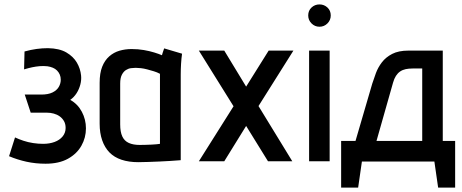

<svg xmlns="http://www.w3.org/2000/svg" viewBox="-20 -730 2091 869"><path d="M89 -416Q109 -422 125.5 -425.5Q142 -429 159.5 -430.5Q177 -432 195 -430Q208 -428 219 -423.5Q230 -419 238 -411Q246 -403 250.5 -392.5Q255 -382 255 -369Q255 -352 246 -336.5Q237 -321 217.5 -311.5Q198 -302 167 -302H92L119 -220H193Q208 -220 223 -216Q238 -212 250 -203.5Q262 -195 269.5 -182Q277 -169 277 -151Q277 -129 263.5 -112.5Q250 -96 227 -87.5Q204 -79 175 -79Q153 -79 130 -82.5Q107 -86 86 -93Q65 -100 48 -108L21 -23Q59 -7 100 2Q141 11 186 11Q247 11 287.5 -11.5Q328 -34 348.5 -70.5Q369 -107 369 -149Q369 -189 350.5 -224Q332 -259 298 -278Q315 -290 326.5 -308Q338 -326 343.5 -347Q349 -368 347 -388Q344 -419 328 -446.5Q312 -474 280.5 -492.5Q249 -511 197 -512Q172 -512 146 -508.5Q120 -505 91 -497Z M804 -487 723 -511Q719 -501 716 -490.5Q713 -480 713 -480Q699 -486 678 -492.5Q657 -499 631 -503.5Q605 -508 576 -508Q547 -508 521 -500.5Q495 -493 474.5 -475Q454 -457 442.5 -428Q431 -399 431 -355V-170Q431 -128 442.5 -95Q454 -62 475.5 -40Q497 -18 530 -7Q563 4 606 4Q625 4 650.5 3Q676 2 702 1Q728 0 749.5 -1.5Q771 -3 784.5 -4Q798 -5 798 -5V-393Q798 -417 799.5 -441.5Q801 -466 804 -487ZM524 -167V-352Q524 -377 531.5 -391.5Q539 -406 550 -413Q561 -420 573 -421.5Q585 -423 594 -423Q604 -423 617.5 -421.5Q631 -420 646 -416Q661 -412 676 -407.5Q691 -403 704 -396V-79Q698 -78 688 -77Q678 -76 666 -75.5Q654 -75 640 -74.5Q626 -74 612 -74Q583 -74 563 -83Q543 -92 533.5 -112.5Q524 -133 524 -167Z M1094 -338 995 -501H880L1037 -249L880 0H995L1094 -160L1193 0H1303L1150 -250L1308 -501H1196Z M1379 0H1472V-501H1379ZM1426 -710Q1405 -710 1390 -696Q1375 -682 1375 -660Q1375 -639 1390 -624Q1405 -609 1426 -609Q1447 -609 1462 -624Q1477 -639 1477 -660Q1477 -682 1462 -696Q1447 -710 1426 -710Z M1984 -92V-501H1829Q1784 -501 1755 -486Q1726 -471 1708.5 -448Q1691 -425 1681.5 -399.5Q1672 -374 1665 -352L1589 -92H1524V119H1601L1618 1H1946L1963 119H2040V-92ZM1684 -92 1759 -356Q1764 -374 1772 -386.5Q1780 -399 1791 -406.5Q1802 -414 1816 -417Q1830 -420 1848 -420H1891V-92Z"/></svg>

Font: Advent Pro SemiBold
Style: Regular
Weight: 600
Designer: VivaRado, Andreas Kalpakidis
Foundry: VivaRado, Andreas Kalpakidis
Version: Version 3.000